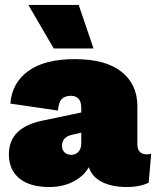

<svg xmlns="http://www.w3.org/2000/svg" viewBox="-20 -750 634 780"><path d="M299.8 -730 359.9 -553.2H198.2L95.2 -730ZM310.1 -312Q310.1 -360.8 267.1 -360.8Q244.1 -360.8 231 -347.7Q217.8 -334.5 215.8 -300.8L22 -329.1Q28.8 -414.1 95.5 -461.9Q162.1 -509.8 283.2 -509.8Q409.2 -509.8 473.6 -458.5Q538.1 -407.2 538.1 -318.8V-164.1Q538.1 -123 577.1 -123Q588.4 -123 594.2 -126L584 -7.8Q548.3 9.8 495.1 9.8Q435.5 9.8 395 -10.3Q354.5 -30.3 340.8 -70.8Q320.3 -34.2 277.6 -12.2Q234.9 9.8 180.2 9.8Q101.6 9.8 58.8 -25.1Q16.1 -60.1 16.1 -123Q16.1 -231.9 151.9 -259.8L310.1 -293ZM231.9 -157.2Q231.9 -141.1 242.2 -131.1Q252.4 -121.1 270 -121.1Q287.1 -121.1 298.6 -133.3Q310.1 -145.5 310.1 -167V-210.9L271 -202.1Q231.9 -192.4 231.9 -157.2Z"/></svg>

Font: Work Sans Black
Style: Regular
Weight: 900
Designer: Wei Huang
Foundry: Wei Huang
Version: Version 2.012